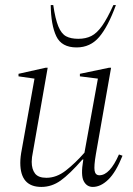

<svg xmlns="http://www.w3.org/2000/svg" viewBox="-20 -727 525 757"><path d="M143 10Q60 10 60 -85Q60 -108 66 -138L116 -417L53 -426V-436L160 -460H168L110 -129Q105 -106 105 -89Q105 -60 118 -43Q131 -26 163 -26Q203 -26 240 -55Q277 -84 313 -125L366 -417L295 -426V-436L410 -460H418L358 -119Q350 -72 353 -54Q356 -36 372 -36Q413 -36 449 -118L463 -113Q437 -48 407 -19Q377 10 346 10Q322 10 310 -13Q298 -36 308 -95L309 -98H305Q254 -40 219 -15Q184 10 143 10ZM282 -540Q223 -540 202 -584Q181 -628 180 -707H190Q198 -652 210 -623Q222 -594 240.5 -584Q259 -574 289 -574Q318 -574 340 -585Q362 -596 382.5 -625Q403 -654 427 -707H437Q406 -622 371 -581Q336 -540 282 -540Z"/></svg>

Font: Spectral ExtraLight
Style: Italic
Weight: 275
Italic angle: -10°
Designer: Jean-Baptiste Levee
Foundry: Production Type
Version: Version 2.001